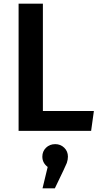

<svg xmlns="http://www.w3.org/2000/svg" viewBox="-20 -711 546 1043"><path d="M475 0H81V-691H213V-108H490ZM278 312H211L239 196Q210 174 210 140Q210 111 230 91.5Q250 72 280 72Q309 72 329 91.5Q349 111 349 140Q349 156 343 174Q339 186 278 312Z"/></svg>

Font: Trujillo Medium
Style: Regular
Weight: 500
Designer: Fira Sans original fonts by bBox Type GmbH, Carrois Corporate GbR, & Edenspiekermann AG / Changes by Cristiano Sobral
Foundry: Fira Sans original fonts by bBox Type GmbH, Carrois Corporate GbR, & Edenspiekermann AG / Changes by Cristiano Sobral
Version: Version 4.301;October 17, 2021;FontCreator 14.0.0.2814 64-bi